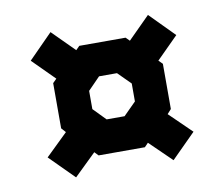

<svg xmlns="http://www.w3.org/2000/svg" viewBox="-60 -671 720 617"><g transform="rotate(-10 300.0 -362.0)"><path d="M459 -599 387.5 -527.5 375.5 -539.5H224.5L212.5 -527.5L141 -599L62.5 -519.5L133.5 -448.5L121 -436V-288.5L134 -274L62 -204L141 -125L212.5 -194.5L224.5 -182H375.5L387.5 -194.5L459 -125L538 -204L466 -274L479 -288.5V-436L466.5 -448.5L537.5 -519.5ZM328.5 -432 369.5 -391V-332.5L328.5 -291.5H270L230.5 -332V-391.5L270 -432Z"/></g></svg>

Font: Kode
Style: Regular
Weight: 400
Monospace: yes
Designer: Isa Ozler
Foundry: Kadena LLC
Version: Version 1.000;gftools[0.9.28]